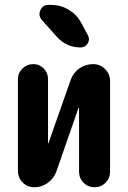

<svg xmlns="http://www.w3.org/2000/svg" viewBox="-20 -790 540 810"><path d="M373 -519.5Q402.3 -519.5 423.3 -498.5Q444.3 -477.5 444.3 -449.2V-65.4Q444.3 -38.1 425.3 -19Q406.2 0 378.9 0Q351.6 0 332.5 -19Q313.5 -38.1 313.5 -65.4V-333Q313.5 -334 312 -334Q310.5 -334 310.5 -333L217.8 -66.4Q207 -37.1 181.6 -18.6Q156.2 0 125 0Q95.7 0 75.7 -20Q55.7 -40 55.7 -69.3V-456.1Q55.7 -482.4 74.7 -501Q93.8 -519.5 120.1 -519.5Q146.5 -519.5 164.6 -501Q182.6 -482.4 182.6 -456.1V-186.5Q182.6 -185.5 183.6 -185.5Q184.6 -185.5 184.6 -186.5L278.3 -453.1Q289.1 -483.4 314.9 -501.5Q340.8 -519.5 373 -519.5ZM195.3 -769.5Q234.4 -769.5 268.1 -750Q301.8 -730.5 321.3 -696.3L350.6 -641.6Q360.4 -624 350.1 -606.9Q339.8 -589.8 320.3 -589.8Q260.7 -589.8 219.7 -634.8L156.2 -706.1Q140.6 -724.6 150.4 -747.1Q160.2 -769.5 184.6 -769.5Z"/></svg>

Font: Rounded-X Mgen+ 1mn bold
Style: Bold
Weight: 700
Designer: [Source Han Sans]
Ryoko NISHIZUKA  (kana & ideographs); Paul D. Hunt (Latin, Greek & Cyrillic); Wenlong ZHANG  (bopomofo
Version: Version 1.059.20150602